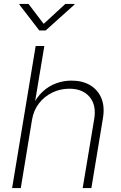

<svg xmlns="http://www.w3.org/2000/svg" viewBox="-20 -963 620 983"><path d="M144 -350.1 86.4 0H42L162.6 -727.5H207L155.8 -420.4H146.5Q167.5 -465.3 198.5 -493.9Q229.5 -522.5 267.3 -536.4Q305.2 -550.3 346.2 -550.3Q401.9 -550.3 441.4 -526.9Q481 -503.4 499 -460.2Q517.1 -417 506.8 -356.4L447.8 0H403.3L462.4 -354Q474.1 -424.8 438.7 -466.8Q403.3 -508.8 335 -508.8Q288.1 -508.8 247.6 -489Q207 -469.2 179.4 -433.6Q151.9 -397.9 144 -350.1ZM126 -942.9 203.6 -840.8 314.5 -942.9H361.8L361.3 -939.5L213.9 -807.1H181.2L79.1 -939.5L79.6 -942.9Z"/></svg>

Font: Inter 16pt ExtraLight
Style: Italic
Weight: 250
Italic angle: -9.3988°
Version: Version 4.001;git-66647c0bb